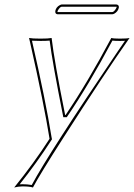

<svg xmlns="http://www.w3.org/2000/svg" viewBox="-20 -602 600 859"><path d="M481.4 -538.1H237.3Q225.6 -539.6 227.5 -553.2Q231 -570.3 247.6 -579.1Q252.4 -581.5 255.9 -582H500.5Q513.2 -580.6 511.7 -567.9Q507.8 -549.8 490.7 -540.5Q485.8 -538.1 481.4 -538.1ZM109.9 -432.1Q124 -429.2 161.1 -429.2Q197.3 -429.2 210.9 -432.1Q222.7 -329.6 271.5 -87.4H273.4Q370.6 -230.5 478 -432.1Q488.3 -429.2 516.1 -429.2Q548.8 -429.2 559.6 -432.1Q449.2 -275.4 262.7 15.6Q157.7 179.2 127.4 236.8Q111.8 231.9 79.6 231.9Q61 232.4 43.5 236.8Q131.3 128.4 201.7 19Q176.3 -139.6 114.3 -413.6Q111.8 -424.3 109.9 -432.1ZM481.4 -547.9Q489.7 -547.9 499 -563.5Q501 -567.4 502 -570.3V-571.8H500.5H255.9Q249.5 -571.8 240.2 -557.6Q237.8 -553.7 237.3 -550.8Q236.8 -549.3 237.3 -547.9ZM123 -419.9Q183.6 -156.2 210.9 13.2Q211.4 16.1 211.9 17.6L212.4 21.5L210.4 24.4Q145 126 67.9 222.7Q74.2 222.2 79.6 222.2Q101.1 222.2 122.1 225.6Q197.8 84 505.4 -370.1Q525.4 -399.9 539.1 -419.4Q530.3 -418.9 516.1 -418.9Q493.7 -418.9 482.9 -420.4Q377 -221.7 281.7 -82L278.8 -77.6H263.2L261.7 -85.4Q214.4 -322.8 202.1 -420.4Q187.5 -418.9 161.1 -418.9Q136.2 -418.9 123 -419.9Z"/></svg>

Font: Linux Biolinum Outline O
Style: Italic
Weight: 400
Italic angle: -12°
Designer: Philipp H. Poll
Foundry: Philipp H. Poll
Version: Version 0.6.2